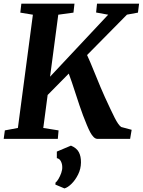

<svg xmlns="http://www.w3.org/2000/svg" viewBox="-25 -763 784 1055"><path d="M-4.7 0 1.7 -46.5 73.3 -59.9 155.7 -682.2 86.6 -693.6 92.3 -743H384.3L378.6 -693.6L295.2 -682.2L212.8 -59.9L296.8 -46.5L292.7 0ZM224.8 -228.9 236.9 -327.5 569.4 -682.2 503.1 -694.3 508.1 -743H739.3L733 -693.6L672.6 -682.5ZM690 0H508.6Q498.4 -1 489.2 -10.2Q480 -19.3 471 -35.8Q462.1 -52.3 452.4 -75.8Q442.8 -99.3 431.3 -128.8Q422 -153.1 411.9 -183.4Q401.8 -213.8 391.1 -246.5Q380.4 -279.3 369.9 -310.8Q359.3 -342.3 349.2 -368.8L449.3 -470Q458.8 -450 472.1 -418.3Q485.3 -386.6 499.8 -351.2Q514.3 -315.7 527.6 -283.6Q540.9 -251.4 550.7 -230.7Q567.8 -193.9 581.1 -165.3Q594.4 -136.7 605 -116.1Q615.5 -95.5 624.4 -82.9Q633.2 -70.3 641.2 -65.1L698.4 -49.8ZM279.3 251.3 280 240.5Q287.6 235 296.4 220.2Q305.2 205.4 311.6 187.2Q317.9 169.1 317 153.5Q316.7 137 309.3 122.9Q302 108.7 287.3 106V69.9L364.9 37.2Q396.3 50.3 408.3 73.3Q420.4 96.3 419.9 129.6Q419.6 164.8 404.3 195.5Q389 226.3 368.1 246.9Q347.2 267.5 329.1 272.3Z"/></svg>

Font: Merriweather 7pt Light
Style: Italic
Weight: 300
Italic angle: -7.8°
Designer: Eben Sorkin
Foundry: Eben Sorkin
Version: Version 2.200;gftools[0.9.31]